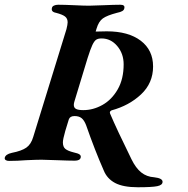

<svg xmlns="http://www.w3.org/2000/svg" viewBox="-54 -674 794 809"><path d="M383 44Q346 -40 309 -146Q301 -167 290 -176Q279 -185 260 -185Q241 -185 236 -171L221 -122Q211 -87 211 -74Q211 -55 221.5 -46.5Q232 -38 256 -32Q275 -28 281.5 -23Q288 -18 286 -10Q283 3 261 3Q237 3 187 1Q141 -1 121 -1Q100 -1 56 1Q20 4 -16 4Q-25 4 -30 0.5Q-35 -3 -34 -9Q-31 -24 -4 -30Q37 -38 57 -52Q77 -66 86 -97L226 -551Q231 -571 231 -580Q231 -596 220 -604.5Q209 -613 182 -620Q160 -624 165 -641Q166 -647 173.5 -650.5Q181 -654 191 -654Q216 -654 260 -652Q300 -650 321 -650Q338 -650 382 -652Q428 -654 453 -654Q473 -654 470 -640Q469 -632 461.5 -627.5Q454 -623 439 -620Q397 -609 379.5 -596.5Q362 -584 353 -554L349 -541L396 -542Q487 -542 539 -502.5Q591 -463 591 -394Q591 -324 540.5 -276.5Q490 -229 416 -209Q406 -204 410 -195Q438 -129 500 -3Q518 34 541 52.5Q564 71 596 73Q631 77 631 92Q631 106 608.5 110.5Q586 115 527 115Q465 115 431 97Q397 79 383 44ZM467 -403Q467 -448 440 -480Q413 -512 374 -512Q359 -512 351 -506.5Q343 -501 335 -484Q327 -467 315 -429L260 -248Q257 -239 257 -232Q257 -220 266.5 -215Q276 -210 297 -210Q339 -210 378 -232Q417 -254 442 -297.5Q467 -341 467 -403Z"/></svg>

Font: EB Garamond SemiBold
Style: Italic
Weight: 600
Italic angle: -17.2°
Designer: Georg Duffner and Octavio Pardo
Foundry: Georg Duffner
Version: Version 1.000